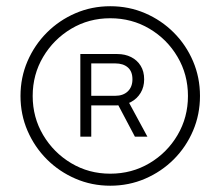

<svg xmlns="http://www.w3.org/2000/svg" viewBox="-20 -757 698 608"><path d="M329.1 -168.9Q270.5 -168.9 219 -191.2Q167.5 -213.4 128.4 -252.4Q89.4 -291.5 67.1 -343Q44.9 -394.5 44.9 -453.1Q44.9 -511.7 67.1 -563.2Q89.4 -614.7 128.4 -653.8Q167.5 -692.9 219 -715.1Q270.5 -737.3 329.1 -737.3Q388.2 -737.3 439.7 -715.1Q491.2 -692.9 530.3 -653.8Q569.3 -614.7 591.3 -563.2Q613.3 -511.7 613.3 -453.1Q613.3 -394.5 591.3 -343Q569.3 -291.5 530.3 -252.4Q491.2 -213.4 439.7 -191.2Q388.2 -168.9 329.1 -168.9ZM329.1 -207Q397.5 -207 453.4 -240.2Q509.3 -273.4 542.2 -329.3Q575.2 -385.3 575.2 -453.1Q575.2 -521 542.2 -576.9Q509.3 -632.8 453.4 -666Q397.5 -699.2 329.1 -699.2Q261.2 -699.2 205.6 -666Q149.9 -632.8 116.7 -576.9Q83.5 -521 83.5 -453.1Q83.5 -385.3 116.7 -329.3Q149.9 -273.4 205.6 -240.2Q261.2 -207 329.1 -207ZM407.2 -324.2 343.8 -444.3H381.8L446.8 -324.2ZM234.4 -324.2V-585.9H351.6Q376 -585.9 395.3 -576.2Q414.6 -566.4 425.5 -548.6Q436.5 -530.8 436.5 -505.9Q436.5 -481.4 425.3 -462.9Q414.1 -444.3 394.5 -433.8Q375 -423.3 350.1 -423.3H253.9V-453.6H344.7Q370.1 -453.6 384.8 -467.8Q399.4 -481.9 399.4 -505.9Q399.4 -530.8 384.8 -543.5Q370.1 -556.2 345.2 -556.2H269V-324.2Z"/></svg>

Font: Inter 18pt ExtraLight
Style: Regular
Weight: 250
Designer: Rasmus Andersson
Foundry: rsms
Version: Version 4.001;git-66647c0bb